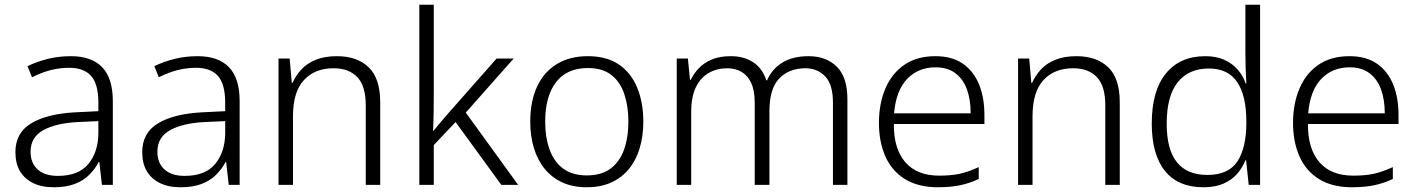

<svg xmlns="http://www.w3.org/2000/svg" viewBox="-20 -780 5977 810"><path d="M279 -543Q366 -543 411 -496.5Q456 -450 456 -353V0H410L399 -97H397Q381 -67 356.5 -42.5Q332 -18 295.5 -4Q259 10 207 10Q155 10 119 -8Q83 -26 64 -58.5Q45 -91 45 -138Q45 -219 110.5 -259Q176 -299 294 -306L395 -311V-347Q395 -425 364.5 -459.5Q334 -494 272 -494Q233 -494 195 -484.5Q157 -475 115 -454L96 -501Q138 -521 183.5 -532Q229 -543 279 -543ZM306 -265Q215 -260 162 -230.5Q109 -201 109 -140Q109 -92 139 -65Q169 -38 224 -38Q311 -38 352.5 -88Q394 -138 395 -217V-269Z M814 -543Q901 -543 946 -496.5Q991 -450 991 -353V0H945L934 -97H932Q916 -67 891.5 -42.5Q867 -18 830.5 -4Q794 10 742 10Q690 10 654 -8Q618 -26 599 -58.5Q580 -91 580 -138Q580 -219 645.5 -259Q711 -299 829 -306L930 -311V-347Q930 -425 899.5 -459.5Q869 -494 807 -494Q768 -494 730 -484.5Q692 -475 650 -454L631 -501Q673 -521 718.5 -532Q764 -543 814 -543ZM841 -265Q750 -260 697 -230.5Q644 -201 644 -140Q644 -92 674 -65Q704 -38 759 -38Q846 -38 887.5 -88Q929 -138 930 -217V-269Z M1401 -543Q1487 -543 1535.5 -496Q1584 -449 1584 -349V0H1523V-336Q1523 -417 1487.5 -454.5Q1452 -492 1387 -492Q1308 -492 1262 -442Q1216 -392 1216 -289V0H1155V-533H1202L1211 -430H1214Q1227 -460 1250.5 -486Q1274 -512 1311.5 -527.5Q1349 -543 1401 -543Z M1810 -401Q1810 -356 1809.5 -313.5Q1809 -271 1807 -226Q1823 -245 1836.5 -261.5Q1850 -278 1865 -295L2075 -533H2147L1945 -305L2166 0H2095L1902 -265L1810 -168V0H1749V-760H1810Z M2694 -267Q2694 -207 2679 -156Q2664 -105 2634 -68Q2604 -31 2559.5 -10.5Q2515 10 2455 10Q2397 10 2353 -10Q2309 -30 2278.5 -67Q2248 -104 2232.5 -155Q2217 -206 2217 -267Q2217 -353 2246 -415Q2275 -477 2329.5 -510Q2384 -543 2460 -543Q2540 -543 2591.5 -507.5Q2643 -472 2668.5 -409.5Q2694 -347 2694 -267ZM2280 -267Q2280 -200 2299 -148Q2318 -96 2357 -68Q2396 -40 2455 -40Q2517 -40 2555.5 -68.5Q2594 -97 2612.5 -148.5Q2631 -200 2631 -267Q2631 -331 2614 -382.5Q2597 -434 2559.5 -463.5Q2522 -493 2460 -493Q2372 -493 2326 -433.5Q2280 -374 2280 -267Z M3391 -543Q3465 -543 3510 -499Q3555 -455 3555 -361V0H3494V-347Q3494 -424 3461 -458Q3428 -492 3378 -492Q3309 -492 3267.5 -449Q3226 -406 3226 -311V0H3164V-347Q3164 -398 3149 -430Q3134 -462 3108 -477Q3082 -492 3048 -492Q3005 -492 2970.5 -472.5Q2936 -453 2916 -412.5Q2896 -372 2896 -307V0H2835V-533H2882L2891 -443H2894Q2906 -468 2926.5 -490.5Q2947 -513 2980.5 -528Q3014 -543 3063 -543Q3119 -543 3158 -517Q3197 -491 3213 -441H3216Q3236 -488 3280 -515.5Q3324 -543 3391 -543Z M3926 -543Q3997 -543 4042.5 -511Q4088 -479 4110.5 -423.5Q4133 -368 4133 -295V-257H3751Q3750 -153 3799 -96Q3848 -39 3942 -39Q3991 -39 4027 -46.5Q4063 -54 4109 -75V-25Q4071 -7 4030.5 1.5Q3990 10 3937 10Q3854 10 3798.5 -24Q3743 -58 3715.5 -119.5Q3688 -181 3688 -262Q3688 -342 3715 -406Q3742 -470 3795 -506.5Q3848 -543 3926 -543ZM3927 -496Q3854 -496 3807 -447Q3760 -398 3752 -302H4075Q4075 -360 4059 -403.5Q4043 -447 4010 -471.5Q3977 -496 3927 -496Z M4521 -543Q4607 -543 4655.5 -496Q4704 -449 4704 -349V0H4643V-336Q4643 -417 4607.5 -454.5Q4572 -492 4507 -492Q4428 -492 4382 -442Q4336 -392 4336 -289V0H4275V-533H4322L4331 -430H4334Q4347 -460 4370.5 -486Q4394 -512 4431.5 -527.5Q4469 -543 4521 -543Z M5057 10Q4950 10 4894.5 -59Q4839 -128 4839 -259Q4839 -397 4898.5 -470Q4958 -543 5065 -543Q5111 -543 5144.5 -528Q5178 -513 5201 -487Q5224 -461 5235 -428H5238Q5236 -460 5235 -493Q5234 -526 5234 -558V-760H5296V0H5248L5237 -104H5234Q5222 -73 5199.5 -47Q5177 -21 5142 -5.5Q5107 10 5057 10ZM5074 -42Q5163 -42 5200.5 -99.5Q5238 -157 5238 -262V-268Q5238 -376 5199.5 -433.5Q5161 -491 5080 -491Q4995 -491 4948.5 -433Q4902 -375 4902 -258Q4902 -149 4945 -95.5Q4988 -42 5074 -42Z M5673 -543Q5744 -543 5789.5 -511Q5835 -479 5857.5 -423.5Q5880 -368 5880 -295V-257H5498Q5497 -153 5546 -96Q5595 -39 5689 -39Q5738 -39 5774 -46.5Q5810 -54 5856 -75V-25Q5818 -7 5777.5 1.5Q5737 10 5684 10Q5601 10 5545.5 -24Q5490 -58 5462.5 -119.5Q5435 -181 5435 -262Q5435 -342 5462 -406Q5489 -470 5542 -506.5Q5595 -543 5673 -543ZM5674 -496Q5601 -496 5554 -447Q5507 -398 5499 -302H5822Q5822 -360 5806 -403.5Q5790 -447 5757 -471.5Q5724 -496 5674 -496Z"/></svg>

Font: Noto Sans Hebrew Thin Light
Style: Regular
Weight: 300
Version: Version 3.001